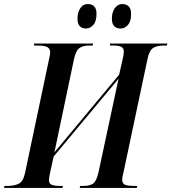

<svg xmlns="http://www.w3.org/2000/svg" viewBox="-49 -929 847 949"><path d="M-29 0 -27 -10H-12Q21 -10 43.5 -21Q66 -32 75 -75L192 -630Q195 -643 197 -653Q199 -663 199 -669Q199 -689 184.5 -696.5Q170 -704 134 -704H119L120 -714H411L409 -704H393Q363 -704 345 -692.5Q327 -681 317 -638L220 -176L540 -560L556 -631Q563 -659 563 -674Q563 -692 549.5 -698Q536 -704 511 -704H494L496 -714H778L776 -704H760Q729 -704 709 -692.5Q689 -681 680 -637L562 -80Q558 -66 556.5 -56.5Q555 -47 555 -41Q555 -21 570 -15.5Q585 -10 614 -10H629L627 0H345L347 -10H363Q394 -10 411 -21.5Q428 -33 438 -78L537 -540L216 -155L200 -82Q193 -52 193 -39Q193 -21 207 -15.5Q221 -10 245 -10H262L260 0ZM547 -788Q527 -788 515.5 -799.5Q504 -811 504 -837Q504 -867 518 -888Q532 -909 556 -909Q575 -909 587 -897.5Q599 -886 599 -860Q599 -823 583 -805.5Q567 -788 547 -788ZM376 -788Q357 -788 345.5 -799.5Q334 -811 334 -837Q334 -867 347.5 -888Q361 -909 386 -909Q405 -909 416.5 -897.5Q428 -886 428 -861Q428 -823 412 -805.5Q396 -788 376 -788Z"/></svg>

Font: Noto Serif Display Condensed SemiBold
Style: Italic
Weight: 600
Width: 3
Italic angle: -12°
Designer: Monotype Design Team
Foundry: Monotype Imaging Inc.
Version: Version 2.009